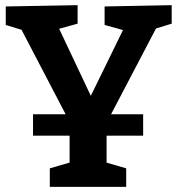

<svg xmlns="http://www.w3.org/2000/svg" viewBox="-20 -724 688 744"><path d="M108 -198.3V-281.3H534.7V-198.3ZM173 0V-71.7L269.3 -99.7L249.7 -70.3V-276.7L262.3 -227.7L54.7 -625.3L81.3 -603L2.3 -627.3V-699L280.7 -704V-632.3L191.7 -607.7L199.7 -632.7L343.7 -327.7H319.7L466 -626.7L476.7 -602L385.3 -627.3V-699L645.3 -704V-632.3L565.3 -607.7L592.7 -629.3L382.3 -227.7L393 -276.7V-70.3L372.7 -99.7L469 -71.7V0Z"/></svg>

Font: Bitter Thin
Style: Regular
Weight: 100
Designer: Sol Matas, and Bitter project Authors
Foundry: Sol Matas
Version: Version 2.002